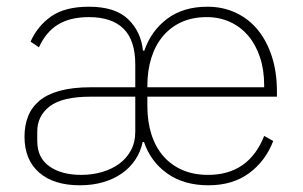

<svg xmlns="http://www.w3.org/2000/svg" viewBox="-20 -540 902 572"><path d="M250 -252Q166 -252 128.5 -223.5Q91 -195 91 -148V-120Q91 -70 127 -44.5Q163 -19 222 -19Q255 -19 284 -27.5Q313 -36 335 -52Q357 -68 370 -92Q383 -116 383 -148V-252ZM767 -280V-286Q767 -332 754.5 -369.5Q742 -407 719.5 -433.5Q697 -460 665.5 -474.5Q634 -489 596 -489Q554 -489 521.5 -474.5Q489 -460 466 -433Q443 -406 431 -368Q419 -330 419 -284V-280ZM600 -19Q721 -19 767 -135L794 -120Q771 -60 722 -24Q673 12 601 12Q528 12 478.5 -23Q429 -58 409 -117H405Q399 -88 383 -64Q367 -40 342.5 -23Q318 -6 286.5 3Q255 12 218 12Q140 12 96.5 -26Q53 -64 53 -133Q53 -166 63.5 -193Q74 -220 97 -239.5Q120 -259 158 -269.5Q196 -280 250 -280H383V-348Q383 -420 348 -454.5Q313 -489 245 -489Q189 -489 153 -467Q117 -445 96 -399L71 -416Q92 -463 133 -491.5Q174 -520 245 -520Q323 -520 361.5 -483Q400 -446 406 -389H410Q430 -448 478 -484Q526 -520 598 -520Q644 -520 682.5 -502Q721 -484 748 -451Q775 -418 790 -371.5Q805 -325 805 -268V-252H419V-225Q419 -178 431 -140Q443 -102 466.5 -75Q490 -48 523.5 -33.5Q557 -19 600 -19Z"/></svg>

Font: IBM Plex Sans Arabic ExtraLight
Style: Regular
Weight: 200
Designer: Mike Abbink, Paul van der Laan, Pieter van Rosmalen, Wael Morcos, Khajak Apelian
Foundry: Bold Monday
Version: Version 1.1